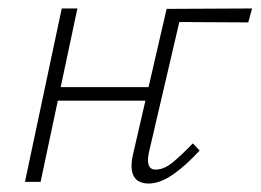

<svg xmlns="http://www.w3.org/2000/svg" viewBox="-20 -430 616 454"><path d="M331 4Q316 4 305.5 -3Q295 -10 292 -26Q289 -42 295 -67L374 -409L411 -408L332 -69Q328 -51 331.5 -40Q335 -29 348 -29Q368 -29 389 -46.5Q410 -64 436 -91L452 -74Q419 -38 388.5 -17Q358 4 331 4ZM39 0 126 -410H163L76 0ZM97 -192 103 -224H354L347 -192ZM388 -378 374 -409 576 -410 567 -377Z"/></svg>

Font: Ysabeau Office ExtraLight
Style: Italic
Weight: 250
Italic angle: -12°
Designer: Christian Thalmann (Catharsis Fonts)
Version: Version 2.001;gftools[0.9.30]; featfreeze: tnum,lnum,ss02